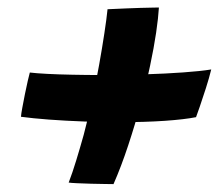

<svg xmlns="http://www.w3.org/2000/svg" viewBox="-20 -610 569 499"><path d="M489.5 -305.5Q459 -299.5 408.5 -296Q358 -292.5 293.5 -292.5Q248 -292.5 199.2 -294.2Q150.5 -296 107.2 -299.2Q64 -302.5 34.5 -306.5Q35 -314 38 -330.2Q41 -346.5 44.8 -365.5Q48.5 -384.5 52.2 -400Q56 -415.5 57.5 -421.5Q74 -419.5 102.8 -418Q131.5 -416.5 168.2 -415.8Q205 -415 245 -415Q302 -415 356.5 -416.8Q411 -418.5 456.2 -421.8Q501.5 -425 529 -429.5Q523.5 -407 515 -380.5Q506.5 -354 499.2 -332.8Q492 -311.5 489.5 -305.5ZM393 -590.5Q391.5 -564.5 385.8 -525.2Q380 -486 370 -438.8Q360 -391.5 346 -341.5Q331.5 -287.5 313.2 -232.2Q295 -177 275 -131.5Q269 -131.5 252.5 -131.8Q236 -132 216.5 -132.5Q197 -133 180.8 -133.8Q164.5 -134.5 158.5 -135.5Q168.5 -161.5 178.2 -193.5Q188 -225.5 197.5 -259.5Q209 -303 219.2 -349.5Q229.5 -396 237.5 -440.8Q245.5 -485.5 251.2 -523.2Q257 -561 259.5 -586Q264 -586 277.8 -586.8Q291.5 -587.5 309.5 -588.2Q327.5 -589 345.2 -589.5Q363 -590 376 -590.2Q389 -590.5 393 -590.5Z"/></svg>

Font: Grandstander Thin SemiBold
Style: Italic
Weight: 600
Italic angle: -15°
Version: Version 1.200